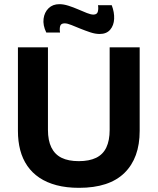

<svg xmlns="http://www.w3.org/2000/svg" viewBox="-20 -887 756 921"><path d="M359 14Q299 14 251.5 1.5Q204 -11 169 -34.5Q134 -58 111 -91.5Q88 -125 77 -167Q66 -209 66 -259V-660H210V-264Q210 -213 226.5 -179.5Q243 -146 275.5 -130Q308 -114 358 -114Q408 -114 441 -130Q474 -146 490 -179.5Q506 -213 506 -264V-660H650V-259Q650 -129 577 -57.5Q504 14 359 14ZM458 -724Q437 -724 413 -732Q389 -740 365.5 -749.5Q342 -759 322.5 -767Q303 -775 290 -775Q272 -775 268.5 -761.5Q265 -748 268 -731H202Q185 -766 189 -797Q193 -828 213 -847.5Q233 -867 265 -867Q285 -867 308.5 -859.5Q332 -852 355 -842Q378 -832 397 -824.5Q416 -817 428 -817Q446 -817 449.5 -832Q453 -847 450 -862H516Q529 -828 527.5 -796.5Q526 -765 508.5 -744.5Q491 -724 458 -724Z"/></svg>

Font: Bricolage Grotesque 24pt
Style: Bold
Weight: 700
Designer: Mathieu Triay
Foundry: Atelier Triay
Version: Version 1.001;gftools[0.9.33.dev8+g029e19f]